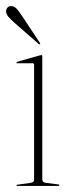

<svg xmlns="http://www.w3.org/2000/svg" viewBox="-27 -611 232 631"><path d="M112 -426V-21Q112 -11.5 124 -10L164 -5Q168 -5 168 -2Q168 0 165 0H29Q27 0 27 -2Q27 -3.5 30 -4L73 -10Q85 -11.5 85 -20V-399Q85 -403 81 -403H29Q27 -403 27 -405Q27 -406.5 30 -408L104 -429Q107 -430 109 -430Q112 -430 112 -426ZM46.5 -557 103.5 -471Q106 -467.5 104.5 -466Q102.5 -464 99.5 -467L19 -537.5Q8 -547.5 0.5 -556Q-7 -564.5 -7 -574Q-7 -581 -2.5 -586Q2 -591 10 -591Q20 -591 28 -582Q36 -573 46.5 -557Z"/></svg>

Font: Fraunces 144pt Thin
Style: Regular
Weight: 100
Version: Version 1.000;[f99f86859]